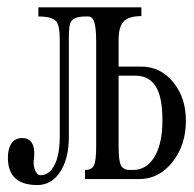

<svg xmlns="http://www.w3.org/2000/svg" viewBox="-20 -498 540 535"><path d="M216.8 -477.5H86.9V-452.1Q125 -452.1 136.7 -438.5Q146.5 -426.8 146.5 -387.7V-119.1Q146.5 -54.7 125 -27.3Q112.3 -9.8 92.8 -9.8Q83 -9.8 77.1 -25.4Q71.3 -41 75.2 -60.5Q77.1 -86.9 68.4 -100.6Q59.6 -113.3 41 -113.3Q21.5 -113.3 10.7 -96.7Q2 -82 2 -58.6Q2 -17.6 25.4 1Q45.9 17.6 84 17.6Q121.1 17.6 144.5 -14.6Q171.9 -51.8 171.9 -117.2V-395.5Q171.9 -427.7 177.7 -437.5Q186.5 -452.1 218.8 -452.1H226.6Q238.3 -452.1 243.2 -434.6Q248 -418 248 -382.8V-90.8Q248 -50.8 242.2 -38.1Q236.3 -24.4 216.8 -24.4V1H368.2Q422.9 1 460.9 -46.9Q498 -93.8 498 -162.1Q498 -224.6 463.9 -267.6Q427.7 -312.5 373 -312.5H310.5V-386.7Q310.5 -421.9 323.2 -436.5Q336.9 -453.1 374 -453.1V-477.5ZM310.5 -287.1H357.4Q398.4 -287.1 417 -252Q432.6 -222.7 432.6 -162.1Q432.6 -102.5 413.1 -65.4Q390.6 -24.4 350.6 -24.4H341.8Q323.2 -24.4 316.4 -38.1Q310.5 -51.8 310.5 -90.8Z"/></svg>

Font: BatangChe
Style: Regular
Weight: 400
Monospace: yes
Version: Version 2.21